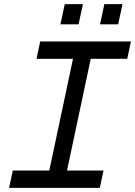

<svg xmlns="http://www.w3.org/2000/svg" viewBox="-20 -911 655 931"><path d="M24 0 42 -84H219L334 -626H157L175 -710H615L597 -626H420L305 -84H482L464 0ZM273 -793 294 -891H382L361 -793ZM465 -793 486 -891H574L553 -793Z"/></svg>

Font: Geist Mono
Style: Italic
Weight: 400
Italic angle: -12°
Monospace: yes
Designer: Basement.studio, Andrés Briganti, Mateo Zaragoza
Foundry: Basement.studio, Vercel, Andrés Briganti, Guido Ferreyra, Mateo Zaragoza
Version: Version 1.500